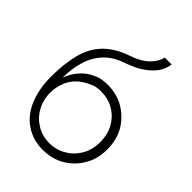

<svg xmlns="http://www.w3.org/2000/svg" viewBox="-228 -886 1001 1001"><g transform="rotate(45 273.0 -385.0)"><path d="M273 -470V-421Q326 -421 368 -397Q409 -373 434 -330Q458 -287 458 -230Q458 -174 433 -131Q408 -88 366 -64Q326 -39 273 -39Q221 -39 181 -64Q139 -89 116 -131Q91 -174 91 -230L35 -290Q35 -197 67 -124Q98 -57 152 -24Q204 10 273 10Q343 10 395 -21Q450 -54 480 -107Q511 -159 511 -230Q511 -302 480 -354Q449 -406 395 -439Q343 -470 273 -470ZM65 -230H91Q91 -270 108 -312Q124 -347 151 -371Q180 -395 211 -408Q237 -421 273 -421V-470Q226 -470 194 -454Q156 -438 127 -406Q98 -374 82 -331Q65 -280 65 -230ZM35 -290 81 -234V-316Q81 -394 97 -446Q112 -504 151 -547Q188 -590 256 -613Q318 -635 347 -656Q383 -679 408 -712Q430 -743 435 -780H384Q377 -745 344 -712Q310 -678 243 -656Q164 -628 117 -578Q71 -529 53 -456Q35 -384 35 -290Z"/></g></svg>

Font: NM-font
Style: Light
Weight: 500
Designer: ""
Foundry: ""
Version: ""